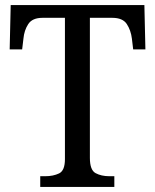

<svg xmlns="http://www.w3.org/2000/svg" viewBox="-20 -734 609 754"><path d="M138 0V-42H158Q189 -42 212 -53Q235 -64 235 -109V-664H147Q107 -664 91 -639.5Q75 -615 72 -582L67 -540H18L22 -714H547L551 -540H503L498 -582Q494 -615 478 -639.5Q462 -664 421 -664H333V-114Q333 -66 355.5 -54Q378 -42 409 -42H429V0Z"/></svg>

Font: Noto Serif Hebrew SemiCondensed
Style: Regular
Weight: 400
Width: 4
Designer: Monotype Design Team
Foundry: Monotype Imaging Inc.
Version: Version 2.004; ttfautohint (v1.8.4.7-5d5b)